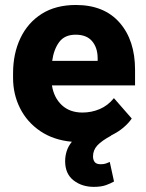

<svg xmlns="http://www.w3.org/2000/svg" viewBox="-20 -558 582 767"><path d="M435.5 167Q423.3 174.3 403.8 181.4Q384.3 188.5 355 188.5Q307.1 188.5 273.7 162.4Q240.2 136.2 240.2 85.9Q240.2 65.9 246.3 46.1Q252.4 26.4 267.1 8.3Q193.4 1.5 140.6 -34.4Q87.9 -70.3 60.1 -125.7Q32.2 -181.2 32.2 -246.6V-265.1Q32.2 -343.8 61.5 -405.5Q90.8 -467.3 146.7 -502.7Q202.6 -538.1 283.2 -538.1Q396 -538.1 457.8 -467.5Q519.5 -397 519.5 -279.3V-216.8H187.5Q195.3 -167.5 227.1 -137.9Q258.8 -108.4 309.6 -108.4Q345.7 -108.4 378.4 -122.3Q411.1 -136.2 435.1 -166L506.3 -84.5Q493.7 -65.9 472.7 -48.1Q451.7 -30.3 423.8 -17.1L424.8 -16.6Q386.7 3.9 369.1 22.7Q351.6 41.5 351.6 66.9Q351.6 80.6 358.4 89.4Q365.2 98.1 382.3 98.1Q395 98.1 403.6 95Q412.1 91.8 418.5 88.9ZM282.2 -419.4Q238.3 -419.4 216.6 -390.1Q194.8 -360.8 188.5 -314.9H370.1V-326.7Q369.6 -368.2 347.7 -393.8Q325.7 -419.4 282.2 -419.4Z"/></svg>

Font: Vazirmatn RD ExtraBold
Style: Regular
Weight: 800
Designer: Saber Rastikerdar
Foundry: Saber Rastikerdar
Version: Version 32.102